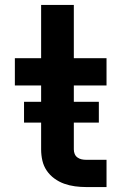

<svg xmlns="http://www.w3.org/2000/svg" viewBox="-20 -755 490 775"><path d="M327 0Q305 0 282.5 -3Q260 -6 239 -13.5Q218 -21 199.5 -34.5Q181 -48 168.5 -66.5Q156 -85 151 -107Q146 -129 146 -152V-410H40V-520H146V-735H278V-520H410V-410H278V-152Q278 -142 281.5 -133.5Q285 -125 292.5 -119.5Q300 -114 309 -112Q318 -110 327 -110H410V0ZM77 -260V-344H379V-260Z"/></svg>

Font: Iosevka Aile Extrabold
Style: Regular
Weight: 800
Designer: Belleve Invis
Foundry: Belleve Invis
Version: Version 27.3.5; ttfautohint (v1.8.4)